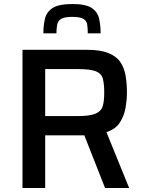

<svg xmlns="http://www.w3.org/2000/svg" viewBox="-20 -936 719 956"><path d="M92 0V-688H413Q478 -688 518 -672.5Q558 -657 578 -628.5Q598 -600 605 -561Q612 -522 612 -475Q612 -441 605.5 -401Q599 -361 577.5 -327Q556 -293 510 -278L623 0H503L400 -262Q396 -262 392 -262Q388 -262 383 -262H205V0ZM205 -358H366Q427 -358 455.5 -370Q484 -382 491.5 -407.5Q499 -433 499 -475Q499 -518 492 -544Q485 -570 457.5 -581Q430 -592 369 -592H205ZM340 -916Q406 -916 435.5 -897Q465 -878 473 -845Q481 -812 481 -770H417Q417 -796 414 -814.5Q411 -833 394.5 -842.5Q378 -852 340 -852Q302 -852 285.5 -842.5Q269 -833 265 -814.5Q261 -796 261 -770H196Q196 -812 204.5 -845Q213 -878 243.5 -897Q274 -916 340 -916Z"/></svg>

Font: Saira Medium
Style: Regular
Weight: 500
Designer: Hector Gatti with collaboration of the Omnibus-Type team
Foundry: Omnibus-Type
Version: Version 1.100; ttfautohint (v1.8.3)